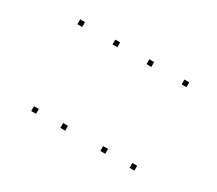

<svg xmlns="http://www.w3.org/2000/svg" viewBox="-79 -897 778 687"><g transform="rotate(30 310.0 -554.0)"><path d="M249.7 -720V-740H229.7V-720ZM104.6 -720V-740H84.6V-720ZM117 -368.3V-388.3H97V-368.3ZM237.4 -368.3V-388.3H217.4V-368.3ZM535.4 -720V-740H515.4V-720ZM390.3 -720V-740H370.3V-720ZM402.8 -368.3V-388.3H382.8V-368.3ZM523.2 -368.3V-388.3H503.2V-368.3Z"/></g></svg>

Font: Monaspace Krypton Dots Var
Style: Regular
Weight: 400
Designer: Riley Cran and the Lettermatic Team
Version: Version 1.100 (Monaspace Krypton Dots)